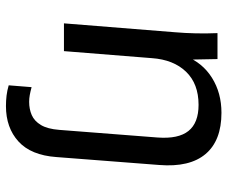

<svg xmlns="http://www.w3.org/2000/svg" viewBox="-78 -478 746 629"><g transform="rotate(90 294.5 -163.0)"><path d="M327 190Q309 190 292.5 188Q276 186 259 181L265 106Q280 110 291 112Q302 114 313 114Q337 114 356.5 105.5Q376 97 389 75.5Q402 54 405 15L430 -307Q435 -375 408.5 -408Q382 -441 323 -441Q254 -441 214.5 -400Q175 -359 170 -288L147 0H56L85 -362Q91 -432 88 -503H173L175 -400L163 -398Q185 -454 234.5 -485Q284 -516 349 -516Q440 -516 484 -464Q528 -412 520 -312L494 25Q488 108 443 149Q398 190 327 190Z"/></g></svg>

Font: Muli Medium
Style: Italic
Weight: 500
Italic angle: -4.541°
Designer: Vernon Adams
Foundry: Vernon Adams
Version: Version 2.100; ttfautohint (v1.8.1.43-b0c9)